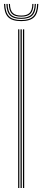

<svg xmlns="http://www.w3.org/2000/svg" viewBox="-33 -948 213 968"><path d="M82.8 0V-800H89V0ZM58.5 0V-800H64.5V0ZM70.5 0V-800H76.8V0ZM73.8 -841.5Q28.2 -841.5 8.2 -861.6Q-11.8 -881.8 -12.8 -928.2H-6.8Q-5.8 -884.8 12.9 -865.9Q31.5 -847 73.8 -847Q115.8 -847 134.5 -865.9Q153.2 -884.8 154.2 -928.2H160.2Q159.2 -881.8 139.1 -861.6Q119 -841.5 73.8 -841.5ZM73.8 -852.8Q34.8 -852.8 17.5 -870.2Q0.2 -887.8 -0.8 -928.2H5.5Q6 -890.8 22 -874.5Q38 -858.2 73.8 -858.2Q109.5 -858.2 125.4 -874.5Q141.2 -890.8 142 -928.2H148Q147.2 -887.8 130 -870.2Q112.8 -852.8 73.8 -852.8ZM73.8 -864Q41 -864 26.6 -878.9Q12.2 -893.8 11.5 -928.2H17.2Q17.8 -897 31 -883.2Q44.2 -869.5 73.8 -869.5Q103.2 -869.5 116.5 -883.2Q129.8 -897 130 -928.2H135.8Q135.2 -893.8 120.9 -878.9Q106.5 -864 73.8 -864Z"/></svg>

Font: Big Shoulders Inline Display ExtraLight
Style: Regular
Weight: 250
Version: Version 2.002